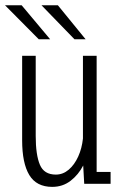

<svg xmlns="http://www.w3.org/2000/svg" viewBox="-20 -718 490 750"><path d="M184 12Q122.5 12 94.5 -34.2Q66.5 -80.5 66.5 -170V-500H119.5V-187Q119.5 -113 135.8 -74.5Q152 -36 198 -36Q226 -36 248.5 -55.2Q271 -74.5 285.5 -106.5Q300 -138.5 304 -177V-500H357.5V-46.5H412V0H309L305 -71.5Q286.5 -35.5 255.8 -11.8Q225 12 184 12ZM271 -564.5 142 -697.5H206L314.5 -564.5ZM131.5 -564.5 -0.5 -697.5H64.5L176 -564.5Z"/></svg>

Font: Trispace Condensed ExtraLight
Style: Regular
Weight: 200
Width: 3
Designer: Tyler Finck
Foundry: Etcetera Type Company
Version: Version 1.210; ttfautohint (v1.8.3)